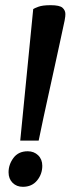

<svg xmlns="http://www.w3.org/2000/svg" viewBox="-20 -702 272 740"><path d="M58 -160 108 -667Q112 -670 128 -676Q144 -682 175 -682Q210 -682 221 -672Q232 -662 232 -648Q232 -644 231.5 -638.5Q231 -633 229 -622.5Q227 -612 222 -590Q218 -570 210.5 -536.5Q203 -503 192 -451.5Q181 -400 165 -328.5Q149 -257 129 -160ZM68 18Q44 18 28.5 2.5Q13 -13 13 -38Q13 -68 32 -93.5Q51 -119 87 -119Q111 -119 127 -103.5Q143 -88 143 -63Q143 -31 123 -6.5Q103 18 68 18Z"/></svg>

Font: Faustina Light SemiBold
Style: Italic
Weight: 600
Italic angle: -8°
Version: Version 1.200